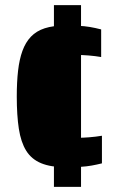

<svg xmlns="http://www.w3.org/2000/svg" viewBox="-20 -716 456 744"><path d="M235 -68Q177 -68 139.5 -83.5Q102 -99 81.5 -132Q61 -165 53 -217Q45 -269 45 -342Q45 -398 50 -442Q55 -486 67 -519Q79 -552 100 -574Q121 -596 153.5 -606.5Q186 -617 232 -617Q261 -617 284 -616Q307 -615 328 -611.5Q349 -608 372 -602V-495Q349 -499 324 -501Q299 -503 280 -503Q250 -503 232.5 -497.5Q215 -492 205.5 -475.5Q196 -459 192.5 -427Q189 -395 189 -342Q189 -289 192.5 -256.5Q196 -224 205.5 -208Q215 -192 233 -187Q251 -182 280 -182Q300 -182 325.5 -184Q351 -186 375 -190V-83Q355 -78 335.5 -74.5Q316 -71 292.5 -69.5Q269 -68 235 -68ZM189 8V-696H294V8Z"/></svg>

Font: Saira SemiCondensed
Style: Bold
Weight: 700
Width: 4
Designer: Hector Gatti with collaboration of the Omnibus-Type team
Foundry: Omnibus-Type
Version: Version 1.101